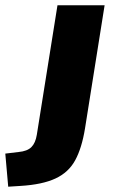

<svg xmlns="http://www.w3.org/2000/svg" viewBox="-121 -512 428 725"><path d="M-90 193 -101 68 -51 62Q-18 59 -2.5 43.5Q13 28 18 -3L96 -492H274L200 -27Q188 47 163 93Q138 139 88.5 162Q39 185 -43 190Z"/></svg>

Font: Nunito Sans Black
Style: Italic
Weight: 900
Italic angle: -9°
Designer: Vernon Adams
Foundry: Vernon Adams
Version: Version 3.006; ttfautohint (v1.8.3)